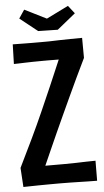

<svg xmlns="http://www.w3.org/2000/svg" viewBox="-58 -892 503 929"><g transform="rotate(-5 193.5 -427.5)"><path d="M26.2 -693Q47 -692.6 69.3 -692.4Q91.6 -692.2 114.4 -691.9Q137.2 -691.6 159.7 -691.8Q182.2 -692 202.4 -692Q226.6 -693 251.6 -693.5Q276.6 -694 304.7 -694.5Q332.8 -695 363.2 -695L363.8 -597.8Q340 -549.2 318.2 -503Q296.4 -456.8 276.5 -413.7Q256.6 -370.6 237.4 -328.8Q218.6 -287.6 200.7 -248.3Q182.8 -209 166 -170.7Q149.2 -132.4 132 -94.2Q148 -94.2 164.4 -94.2Q180.8 -94.2 197.3 -94.2Q213.8 -94.2 228.8 -94.2Q263.2 -94.6 285.5 -95.1Q307.8 -95.6 328 -96.4Q348.2 -97.2 376 -97.2L375.4 0Q354.8 0 333.9 -0.5Q313 -1 291 -1.5Q269 -2 245 -2.5Q221 -3 193.4 -3Q170 -3 142.4 -2.8Q114.8 -2.6 89 -2.3Q63.2 -2 43.9 -1.5Q24.6 -1 17.4 -1L11.6 -94.2Q47.8 -167.8 78 -231Q108.2 -294.2 135 -354.8Q162.2 -416.4 188.6 -477Q215 -537.6 241.4 -600.4Q230 -600.4 216.7 -600.6Q203.4 -600.8 189.9 -600.8Q176.4 -600.8 163.8 -600.8Q136.2 -600.8 114.6 -600.3Q93 -599.8 76.2 -599.3Q59.4 -598.8 46.5 -598.3Q33.6 -597.8 23.4 -597.8ZM249.4 -744.4 154.2 -746.4 68.4 -814.6 95.8 -855.4 201.8 -802.6 308.4 -855.2 338.6 -816.6Z"/></g></svg>

Font: Truculenta
Style: Regular
Weight: 400
Designer: Ivan Castro, Eva Sanz & Omnibus-Type Team
Foundry: Omnibus-Type
Version: Version 1.002